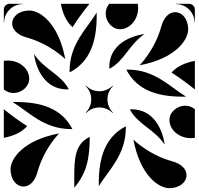

<svg xmlns="http://www.w3.org/2000/svg" viewBox="-20 -1020 1040 1005"><path d="M497.1 -64.6C497.1 -57.9 497.1 -52.2 497.2 -45.5C549.4 -131.5 638.5 -208.3 638.8 -352.9L638.3 -358.8C529.7 -302.6 497.5 -193.4 497.1 -64.6ZM368.7 -89.4C368.7 -78.7 368.8 -67.6 368.8 -56.3C368.8 -49.9 368.8 -43.6 369 -37.1C415.9 -95.5 449.2 -153 449.5 -297.6L449 -303.4C372.4 -265.5 368.7 -192.2 368.7 -89.4ZM552 -668 553 -660C631 -700.8 656 -788 737 -842C658 -831 552 -785 552 -668ZM533.2 -949.5C533.2 -907.3 566.2 -867 608 -867C660 -867 703 -917.4 703 -978.5C703 -985.6 702.5 -992.7 701.3 -1000H551.8C538.8 -984.7 533.2 -966.9 533.2 -949.5ZM344.2 -647.1 344.7 -641.2C453.3 -697.4 486 -806 486 -935V-954C434 -868 344.5 -791.7 344.2 -647.1ZM298.7 -1000C308.2 -947.8 328.7 -904.5 360 -878C388.6 -923.3 418.9 -963.4 448.2 -1000ZM660 -447C700.8 -369 788 -344 842 -263C831 -342 785 -448 668 -448ZM867 -392C867 -340 917.4 -297 978.5 -297C985.6 -297 992.7 -297.5 1000 -298.7V-448.2C984.7 -461.2 966.9 -466.8 949.5 -466.8C907.3 -466.8 867 -433.8 867 -392ZM641.2 -655.3C697.4 -546.7 806 -514 935 -514H954C868 -566 791.7 -655.5 647.1 -655.8ZM878 -640C923.3 -611.3 963.4 -581.1 1000 -551.8V-701.3C947.8 -691.8 904.5 -671.3 878 -640ZM158 -737C169 -658 215 -552 332 -552L340 -553C299.2 -631 212 -656 158 -737ZM0 -551.8C15.4 -538.8 33.1 -533.2 50.5 -533.2C92.7 -533.2 133 -566.2 133 -608C133 -660 82.6 -703 21.5 -703C14.4 -703 7.3 -702.5 0 -701.3ZM46 -486C132 -434 208.3 -344.5 352.9 -344.2L358.8 -344.7C302.6 -453.3 194 -486 65 -486ZM0 -298.7C52.2 -308.2 95.5 -328.7 122 -360C76.7 -388.6 36.6 -418.9 0 -448.2ZM710.5 -678.2C900.5 -714.2 964.9 -811.6 964.9 -866.2C964.9 -922.5 931.9 -956.4 897 -956.4C868.5 -956.4 838.7 -933.8 824.5 -882.2C789.8 -756.5 710.5 -678.2 710.5 -678.2ZM901.2 -998.5C954.9 -998.5 998.5 -954.9 998.5 -901.2H1000V-970C1000 -986.6 986.6 -1000 970 -1000H901.2ZM43.6 -897C43.6 -868.5 66.2 -838.7 117.8 -824.5C243.4 -789.8 321.8 -710.5 321.8 -710.5C285.8 -900.5 188.4 -964.9 133.8 -964.9C77.5 -964.9 43.6 -931.9 43.6 -897ZM0 -901.2H1.5C1.5 -954.9 45.1 -998.5 98.8 -998.5V-1000H30C13.4 -1000 0 -986.6 0 -970ZM429.1 -431.2 431.2 -429.1C450.2 -448.1 475.1 -457.6 500 -457.6C524.9 -457.6 549.8 -448.1 568.8 -429.1L570.9 -431.2C551.9 -450.2 542.4 -475.1 542.4 -500C542.4 -524.9 551.9 -549.8 570.9 -568.8L568.8 -570.9C549.8 -551.9 524.9 -542.4 500 -542.4C475.1 -542.4 450.2 -551.9 431.2 -570.9L429.1 -568.8C448.1 -549.8 457.6 -524.9 457.6 -500C457.6 -475.1 448.1 -450.2 429.1 -431.2ZM678.2 -289.5C714.2 -99.5 811.6 -35.1 866.2 -35.1C922.5 -35.1 956.4 -68.1 956.4 -103C956.4 -131.5 933.8 -161.3 882.2 -175.5C756.5 -210.2 678.2 -289.5 678.2 -289.5ZM35.1 -133.8C35.1 -77.5 68.1 -43.6 103 -43.6C131.5 -43.6 161.3 -66.2 175.5 -117.7C210.2 -243.4 289.5 -321.7 289.5 -321.7C99.5 -285.7 35.1 -188.4 35.1 -133.8Z"/></svg>

Font: GlukFrames07
Style: Medium
Weight: 500
Monospace: yes
Designer: gluk
Foundry: gluk
Version: Version 1.00